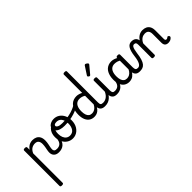

<svg xmlns="http://www.w3.org/2000/svg" viewBox="-29 -2124 3748 3748"><g transform="rotate(-45 1845.0 -250.0)"><path d="M142 515Q121 515 110.5 508.5Q100 502 100 489V-489Q100 -502 110.5 -508.5Q121 -515 142 -515Q164 -515 175 -508.5Q186 -502 186 -489V-424Q205 -453 231 -474.5Q257 -496 289 -507.5Q321 -519 356 -519Q408 -519 447.5 -500Q487 -481 509.5 -440.5Q532 -400 532 -334Q532 -310 529 -286.5Q526 -263 521.5 -240.5Q517 -218 512.5 -197Q508 -176 505 -156.5Q502 -137 502 -120Q502 -91 519 -74.5Q536 -58 579 -58Q593 -58 599.5 -46.5Q606 -35 604.5 -20.5Q603 -6 592 5.5Q581 17 560 17Q493 17 456 -18.5Q419 -54 419 -115Q419 -131 421.5 -150.5Q424 -170 428.5 -191.5Q433 -213 437 -236Q441 -259 443.5 -281.5Q446 -304 446 -326Q446 -379 422.5 -409Q399 -439 344 -439Q322 -439 299.5 -433Q277 -427 256 -414Q235 -401 217.5 -379Q200 -357 186 -325V489Q186 502 175 508.5Q164 515 142 515Z M560 17Q546 17 539.5 5.5Q533 -6 534.5 -20.5Q536 -35 547 -46.5Q558 -58 579 -58Q609 -58 632.5 -66Q656 -74 673 -90Q690 -106 700.5 -130Q711 -154 715 -186Q717 -201 730 -205.5Q743 -210 755.5 -205.5Q768 -201 766 -186Q762 -133 745 -94.5Q728 -56 701 -31.5Q674 -7 638.5 5Q603 17 560 17Z M943 19Q876 19 823 -16Q770 -51 740 -111.5Q710 -172 710 -250Q710 -303 726 -347.5Q742 -392 774 -424.5Q806 -457 855 -475.5Q904 -494 970 -494Q983 -494 986.5 -483Q990 -472 985.5 -461Q981 -450 968 -450Q937 -450 910.5 -441Q884 -432 863.5 -415Q843 -398 828.5 -374Q814 -350 806.5 -318.5Q799 -287 799 -250Q799 -192 816.5 -149.5Q834 -107 866.5 -84Q899 -61 943 -61Q976 -61 1002.5 -74Q1029 -87 1047 -112Q1065 -137 1075 -172Q1085 -207 1085 -250Q1085 -308 1068 -350.5Q1051 -393 1019 -416Q987 -439 943 -439Q924 -439 915 -451Q906 -463 906 -479Q906 -495 915 -507Q924 -519 943 -519Q1010 -519 1062 -484.5Q1114 -450 1144 -389Q1174 -328 1174 -250Q1174 -203 1163 -162Q1152 -121 1131 -88Q1110 -55 1081.5 -31Q1053 -7 1018 6Q983 19 943 19Z M1004 -271Q937 -271 888 -287Q839 -303 813 -334.5Q787 -366 787 -410Q787 -442 809.5 -466.5Q832 -491 867.5 -505Q903 -519 941 -519Q960 -519 969.5 -507Q979 -495 979 -479Q979 -463 969.5 -451Q960 -439 941 -439Q906 -439 888 -428.5Q870 -418 870 -398Q870 -374 905.5 -356.5Q941 -339 1005 -339Q1076 -339 1141.5 -348Q1207 -357 1264.5 -374Q1322 -391 1368 -414.5Q1414 -438 1446 -466Q1456 -475 1470 -469Q1484 -463 1489 -449Q1494 -435 1476 -419Q1441 -386 1390.5 -358.5Q1340 -331 1279 -311.5Q1218 -292 1148 -281.5Q1078 -271 1004 -271Z M1537 17Q1480 17 1436 -10.5Q1392 -38 1367 -94Q1342 -150 1342 -235Q1342 -287 1352 -331Q1362 -375 1381 -410Q1400 -445 1427.5 -469Q1455 -493 1491 -506Q1527 -519 1570 -519Q1600 -519 1633.5 -509.5Q1667 -500 1697 -484V-989Q1697 -1002 1708 -1008.5Q1719 -1015 1741 -1015Q1763 -1015 1773 -1008.5Q1783 -1002 1783 -989V-135Q1783 -90 1797.5 -74Q1812 -58 1852 -58Q1864 -58 1870 -46.5Q1876 -35 1874.5 -20.5Q1873 -6 1863 5.5Q1853 17 1833 17Q1805 17 1782.5 11.5Q1760 6 1744 -6Q1728 -18 1717.5 -35.5Q1707 -53 1703 -77L1702 -83Q1679 -43 1651 -21Q1623 1 1594 9Q1565 17 1537 17ZM1550 -63Q1579 -63 1605 -73.5Q1631 -84 1654.5 -106.5Q1678 -129 1697 -166V-404Q1666 -424 1636.5 -432Q1607 -440 1575 -440Q1549 -440 1526.5 -432Q1504 -424 1486.5 -408Q1469 -392 1456.5 -368Q1444 -344 1437.5 -312Q1431 -280 1431 -239Q1431 -184 1444 -144.5Q1457 -105 1483.5 -84Q1510 -63 1550 -63Z M1833 17Q1819 17 1812.5 5.5Q1806 -6 1807.5 -20.5Q1809 -35 1820 -46.5Q1831 -58 1852 -58Q1885 -58 1913 -69Q1941 -80 1964 -100Q1987 -120 2004.5 -147Q2022 -174 2034 -205Q2040 -220 2051.5 -218.5Q2063 -217 2071.5 -207Q2080 -197 2077 -186Q2062 -138 2038.5 -100.5Q2015 -63 1984.5 -36.5Q1954 -10 1916 3.5Q1878 17 1833 17Z M2158 17Q2124 17 2099 7.5Q2074 -2 2058 -21.5Q2042 -41 2034.5 -70.5Q2027 -100 2027 -140V-489Q2027 -502 2037.5 -508.5Q2048 -515 2069 -515Q2091 -515 2102 -508.5Q2113 -502 2113 -489V-140Q2113 -95 2126.5 -76.5Q2140 -58 2177 -58Q2191 -58 2198 -46.5Q2205 -35 2203.5 -20.5Q2202 -6 2191 5.5Q2180 17 2158 17Z M2158 17Q2144 17 2137.5 5.5Q2131 -6 2132.5 -20.5Q2134 -35 2145 -46.5Q2156 -58 2177 -58Q2207 -58 2230.5 -66Q2254 -74 2271 -90Q2288 -106 2298.5 -130Q2309 -154 2313 -186Q2315 -201 2328 -205.5Q2341 -210 2353.5 -205.5Q2366 -201 2364 -186Q2360 -133 2343 -94.5Q2326 -56 2299 -31.5Q2272 -7 2236.5 5Q2201 17 2158 17Z M2038 -610Q2027 -610 2012 -622Q1997 -634 1997 -644Q1997 -647 1998 -650Q1999 -653 2003 -660L2110 -824Q2115 -832 2120.5 -835.5Q2126 -839 2134 -839Q2144 -839 2157.5 -831.5Q2171 -824 2181.5 -813.5Q2192 -803 2192 -794Q2192 -787 2189.5 -782.5Q2187 -778 2180 -770L2057 -623Q2045 -610 2038 -610Z M2503 17Q2446 17 2402 -10.5Q2358 -38 2333 -94Q2308 -150 2308 -235Q2308 -287 2318 -331Q2328 -375 2346.5 -410Q2365 -445 2392.5 -469Q2420 -493 2455 -506Q2490 -519 2532 -519Q2573 -519 2616 -503Q2659 -487 2693 -461V-386Q2653 -418 2616.5 -429Q2580 -440 2541 -440Q2515 -440 2492.5 -432Q2470 -424 2452.5 -408Q2435 -392 2422.5 -368Q2410 -344 2403.5 -312Q2397 -280 2397 -239Q2397 -184 2410 -144.5Q2423 -105 2449.5 -84Q2476 -63 2516 -63Q2552 -63 2583.5 -79.5Q2615 -96 2641.5 -132.5Q2668 -169 2687 -229L2703 -168Q2680 -91 2646.5 -51Q2613 -11 2575.5 3Q2538 17 2503 17ZM2793 17Q2759 17 2734 7.5Q2709 -2 2693 -21.5Q2677 -41 2669.5 -70.5Q2662 -100 2662 -140V-486Q2662 -501 2673 -508Q2684 -515 2706 -515Q2727 -515 2737.5 -508.5Q2748 -502 2748 -488V-140Q2748 -95 2761.5 -76.5Q2775 -58 2812 -58Q2821 -58 2825.5 -46.5Q2830 -35 2828.5 -20.5Q2827 -6 2818.5 5.5Q2810 17 2793 17Z M2793 17Q2784 17 2780 5.5Q2776 -6 2778 -20.5Q2780 -35 2788 -46.5Q2796 -58 2811 -58Q2835 -58 2853.5 -71Q2872 -84 2886 -110Q2900 -136 2910 -174Q2920 -212 2926 -263Q2935 -337 2949.5 -385.5Q2964 -434 2984 -462.5Q3004 -491 3029 -503Q3054 -515 3084 -515Q3093 -515 3097.5 -503.5Q3102 -492 3101.5 -477.5Q3101 -463 3096 -451.5Q3091 -440 3082 -440Q3070 -440 3058.5 -433.5Q3047 -427 3037 -409.5Q3027 -392 3018.5 -359.5Q3010 -327 3003 -275Q2992 -185 2973.5 -127.5Q2955 -70 2929.5 -38.5Q2904 -7 2870 5Q2836 17 2793 17Z M3179 15Q3158 15 3147.5 8.5Q3137 2 3137 -11V-369Q3137 -411 3125 -425.5Q3113 -440 3082 -440Q3067 -440 3060 -451.5Q3053 -463 3053 -477.5Q3053 -492 3061 -503.5Q3069 -515 3084 -515Q3111 -515 3132.5 -509.5Q3154 -504 3170.5 -492.5Q3187 -481 3198 -463.5Q3209 -446 3215 -422L3217 -414Q3231 -438 3250 -457Q3269 -476 3291.5 -490Q3314 -504 3339.5 -511.5Q3365 -519 3393 -519Q3445 -519 3484.5 -500Q3524 -481 3546.5 -440.5Q3569 -400 3569 -334V-96Q3569 -83 3573 -74.5Q3577 -66 3584.5 -62Q3592 -58 3601 -58Q3610 -58 3617.5 -61Q3625 -64 3632 -69.5Q3639 -75 3646 -80Q3654 -86 3664 -82Q3674 -78 3681 -70Q3689 -60 3689.5 -50Q3690 -40 3684 -31Q3673 -16 3656.5 -5Q3640 6 3621 11.5Q3602 17 3582 17Q3556 17 3537 10Q3518 3 3506 -10Q3494 -23 3488.5 -42.5Q3483 -62 3483 -86V-326Q3483 -361 3472.5 -386.5Q3462 -412 3440 -425.5Q3418 -439 3381 -439Q3360 -439 3337.5 -433Q3315 -427 3294.5 -413.5Q3274 -400 3255.5 -378Q3237 -356 3223 -324V-11Q3223 2 3212 8.5Q3201 15 3179 15Z"/></g></svg>

Font: Playwrite ES Deco
Style: Regular
Weight: 400
Designer: Veronika Burian, José Scaglione
Foundry: TypeTogether
Version: Version 1.002